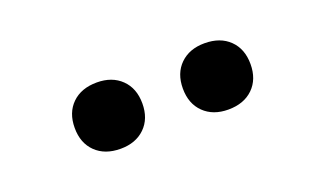

<svg xmlns="http://www.w3.org/2000/svg" viewBox="-32 -910 664 392"><g transform="rotate(-20 300.0 -714.0)"><path d="M417 -642Q384 -642 364 -661.5Q344 -681 344 -714Q344 -747 364 -766.5Q384 -786 417 -786Q451 -786 471 -766.5Q491 -747 491 -714Q491 -681 471 -661.5Q451 -642 417 -642ZM183 -642Q149 -642 129 -661.5Q109 -681 109 -714Q109 -747 129 -766.5Q149 -786 183 -786Q216 -786 236 -766.5Q256 -747 256 -714Q256 -681 236 -661.5Q216 -642 183 -642Z"/></g></svg>

Font: Pitagon Sans Mono
Style: Bold
Weight: 700
Monospace: yes
Designer: Travis Tran
Foundry: Pitagon
Version: Version 1.001; ttfautohint (v1.8.4.7-5d5b);gftools[0.9.26]